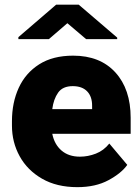

<svg xmlns="http://www.w3.org/2000/svg" viewBox="-20 -770 585 800"><path d="M302.2 9.8Q216.3 9.8 155.3 -25.4Q94.2 -60.5 62 -118.9Q29.8 -177.2 29.8 -246.6V-265.1Q29.8 -342.3 58.1 -404.1Q86.4 -465.8 143.3 -502Q200.2 -538.1 284.7 -538.1Q397 -538.1 460.7 -468.3Q524.4 -398.4 524.4 -279.3V-212.4H197.8Q206.5 -168.5 236.3 -142.8Q266.1 -117.2 313 -117.2Q346.7 -117.2 379.4 -129.9Q412.1 -142.6 435.5 -171.9L510.3 -83Q485.8 -48.3 432.1 -19.3Q378.4 9.8 302.2 9.8ZM283.2 -411.1Q241.2 -411.1 222.2 -384Q203.1 -356.9 197.8 -315.4H363.8V-328.1Q364.3 -367.2 343.3 -389.2Q322.3 -411.1 283.2 -411.1ZM308.1 -750.5 468.3 -613.3V-606.9H338.9L260.7 -673.3L183.6 -606.9H56.6V-615.2L213.9 -750.5Z"/></svg>

Font: Vazirmatn UI FD Black
Style: Regular
Weight: 900
Designer: Saber Rastikerdar
Foundry: Saber Rastikerdar
Version: Version 33.003